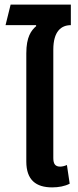

<svg xmlns="http://www.w3.org/2000/svg" viewBox="-20 -803 336 832"><path d="M206 9C234 9 261 4 282 -7L270 -88C261 -84 250 -81 241 -81C220 -81 211 -92 211 -118V-588C211 -668 246 -694 287 -694V-783H26L4 -694H136L137 -690C115 -671 94 -643 94 -572V-103C94 -23 136 9 206 9Z"/></svg>

Font: Noto Sans Thai UI Cond SemBd
Style: Regular
Weight: 600
Width: 3
Designer: Monotype Design Team
Foundry: Monotype Imaging Inc.
Version: Version 2.000